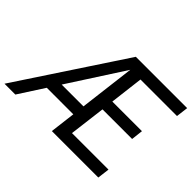

<svg xmlns="http://www.w3.org/2000/svg" viewBox="-164 -951 1201 1201"><g transform="rotate(45 436.5 -350.0)"><path d="M-23 0 439 -700H525L73 0ZM175 -169 185 -249H469L459 -169ZM396 0 482 -700H893L883 -620H560L533 -398H795L786 -320H524L494 -80H817L807 0Z"/></g></svg>

Font: Inclusive Sans
Style: Italic
Weight: 400
Italic angle: -7°
Designer: Olivia King
Foundry: Olivia King
Version: Version 2.004